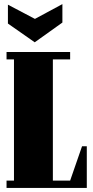

<svg xmlns="http://www.w3.org/2000/svg" viewBox="-20 -925 459 945"><path d="M407.2 -205.1V0H12.2V-36.1H48.8V-632.8H12.2V-668.9H325.2V-632.8H240.2V-36.1H325.2L383.8 -205.1ZM150.9 -716.8 19 -809.1V-901.9L151.9 -832L287.1 -904.8V-814Z"/></svg>

Font: Lletraferida
Style: Heavy
Weight: 900
Designer: Josep Patau Bellart
Foundry: Josep Patau Bellart
Version: Version 1.000